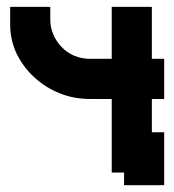

<svg xmlns="http://www.w3.org/2000/svg" viewBox="-20 -506 511 563"><path d="M461.4 -215.8H425.3V-118.2H461.4V37.1H343.8V0H307.6V-215.8H243.7Q196.3 -215.8 155.3 -232.4Q114.3 -248.5 80.6 -279.3Q49.3 -307.6 28.8 -348.6Q9.8 -388.7 9.8 -434.6V-485.8H127.4V-449.7Q127.4 -424.8 136.7 -404.3Q144.5 -384.8 161.6 -367.2Q176.8 -351.6 198.2 -342.3Q220.2 -333.5 243.7 -333.5H307.6V-485.8H425.3V-333.5H461.4Z"/></svg>

Font: Sangha Kali
Style: Regular
Weight: 400
Designer: Seslavinskaya Anna
Foundry: Popkern
Version: Version 2.000;PS 002.000;hotconv 1.0.88;makeotf.lib2.5.64775